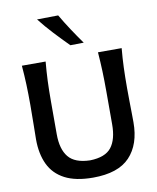

<svg xmlns="http://www.w3.org/2000/svg" viewBox="-109 -1132 1008 1229"><g transform="rotate(-10 394.5 -517.0)"><path d="M395.5 13.2Q283.2 13.2 212.9 -23.4Q142.6 -60.1 110.1 -128.4Q77.6 -196.8 77.6 -291.5Q77.6 -323.7 78.9 -386Q80.1 -448.2 80.1 -513.7Q80.1 -587.4 77.9 -647.2Q75.7 -707 70.3 -771.5H224.6Q218.8 -707 216.3 -647.2Q213.9 -587.4 213.9 -513.7V-300.8Q213.9 -203.6 255.4 -152.6Q296.9 -101.6 395.5 -99.1Q494.6 -101.6 534.4 -152.6Q574.2 -203.6 574.2 -301.8V-513.7Q574.2 -587.4 572 -647.2Q569.8 -707 564.9 -771.5H718.8Q712.9 -707 710.7 -647.2Q708.5 -587.4 708.5 -513.7Q708.5 -470.2 709.2 -426.8Q710 -383.3 710.4 -347.7Q710.9 -312 710.9 -291Q710.9 -147.5 635 -67.1Q559.1 13.2 395.5 13.2ZM398.9 -846.7Q350.1 -895.5 304 -945.1Q257.8 -994.6 217.3 -1046.4L355 -1048.3Q384.3 -998 417.2 -948Q450.2 -897.9 485.8 -848.1Z"/></g></svg>

Font: Pinar DS1 SemiBold
Style: Regular
Weight: 600
Designer: Amin Abedi
Version: Version 3.000